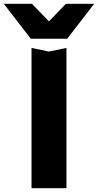

<svg xmlns="http://www.w3.org/2000/svg" viewBox="-107 -832 519 1017"><path d="M60 -578 152 -559 245 -578V165H60ZM249 -627H56L-87 -812H62L195 -675H110L242 -812H392Z"/></svg>

Font: Unbounded SemiBold
Style: Regular
Weight: 600
Designer: Luke Prowse, Jean-Baptiste Morizot, Fátima Lázaro, Florian Runge
Foundry: NaN
Version: Version 1.700